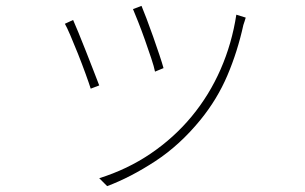

<svg xmlns="http://www.w3.org/2000/svg" viewBox="-20 -578 1040 654"><path d="M462 -558 433 -547Q439 -533 450.5 -504Q462 -475 473.5 -442.5Q485 -410 495 -380Q505 -350 508 -334L537 -346Q533 -361 523 -391Q513 -421 501.5 -453.5Q490 -486 479 -515Q468 -544 462 -558ZM817 -518 785 -528Q770 -430 731.5 -342Q693 -254 633 -181.5Q573 -109 493.5 -55Q414 -1 318 29L345 56Q425 26 509 -29Q593 -84 663 -170Q720 -240 754.5 -321Q789 -402 809 -493Q811 -498 813 -505Q815 -512 817 -518ZM229 -510 201 -497Q207 -487 219.5 -458Q232 -429 245.5 -395Q259 -361 271 -328Q283 -295 289 -276L318 -287Q311 -305 298.5 -337.5Q286 -370 272.5 -404Q259 -438 247 -467.5Q235 -497 229 -510Z"/></svg>

Font: Spoqa Han Sans Neo Thin
Style: Regular
Weight: 100
Designer: [Spoqa Han Sans Neo] Dong-huui Kim  Younghwa Kang  Yujin Lee  [Noto Sans] Ryoko NISHIZUKA  (kana & ideographs); Paul D. 
Foundry: Spoqa (http://www.spoqa-han-sans.com)
Version: Version 1.100;hotconv 1.0.109;makeotfexe 2.5.65596